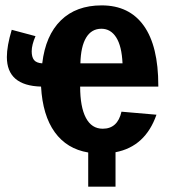

<svg xmlns="http://www.w3.org/2000/svg" viewBox="-20 -558 640 710"><path d="M306.2 5.9Q227.1 -7.3 182.4 -69.3Q137.7 -131.3 131.8 -237.8Q5.4 -241.2 5.4 -347.2Q5.4 -388.2 23.4 -447.8L111.3 -424.3Q97.2 -392.1 97.2 -368.2Q97.2 -347.2 105.7 -336.2Q114.3 -325.2 136.2 -323.7Q148.4 -427.2 205.1 -482.7Q261.7 -538.1 356 -538.1Q458 -538.1 511.7 -462.9Q565.4 -387.7 565.4 -241.7V-237.8H276.4Q276.4 -162.6 297.6 -122.3Q318.8 -82 359.9 -82Q415 -82 429.2 -145L558.6 -133.8Q517.6 -16.1 407.2 4.9V132.3H306.2ZM355 -451.7Q318.4 -451.7 298.6 -418.9Q278.8 -386.2 277.3 -323.7H433.1Q430.2 -387.7 409.7 -419.7Q389.2 -451.7 355 -451.7Z"/></svg>

Font: Liberation Mono
Style: Bold
Weight: 700
Monospace: yes
Designer: Steve Matteson
Foundry: Ascender Corporation
Version: Version 2.1.5